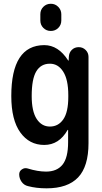

<svg xmlns="http://www.w3.org/2000/svg" viewBox="-20 -770 540 1020"><path d="M194.3 -694.3Q194.3 -717.8 210.4 -733.9Q226.6 -750 250 -750Q273.4 -750 289.6 -733.4Q305.7 -716.8 305.7 -694.3V-661.1Q305.7 -637.7 289.6 -621.6Q273.4 -605.5 250 -605.5Q226.6 -605.5 210.4 -621.6Q194.3 -637.7 194.3 -661.1ZM245.1 -431.6Q197.3 -431.6 172.9 -391.1Q148.4 -350.6 148.4 -259.8Q148.4 -178.7 174.8 -138.2Q201.2 -97.7 245.1 -97.7Q290 -97.7 316.4 -136.2Q342.8 -174.8 342.8 -254.9V-264.6Q342.8 -346.7 315.9 -389.2Q289.1 -431.6 245.1 -431.6ZM40 -259.8Q40 -529.3 214.8 -530.3Q290 -530.3 341.8 -449.2Q341.8 -448.2 343.8 -448.2H344.7L345.7 -467.8Q346.7 -490.2 361.3 -504.9Q376 -519.5 398.4 -519.5Q419.9 -519.5 435.1 -504.4Q450.2 -489.3 450.2 -467.8V-9.8Q450.2 114.3 395 172.4Q339.8 230.5 227.5 230.5Q172.9 230.5 128.9 218.8Q107.4 213.9 94.7 195.8Q82 177.7 82 156.2Q82 139.6 96.2 129.9Q110.4 120.1 127 125Q180.7 141.6 224.6 141.6Q282.2 141.6 312 105Q341.8 68.4 341.8 -14.6V-79.1Q341.8 -80.1 340.8 -80.1Q338.9 -80.1 338.9 -79.1Q293.9 0 214.8 0Q135.7 0 87.9 -66.4Q40 -132.8 40 -259.8Z"/></svg>

Font: Rounded-X Mgen+ 1m medium
Style: Regular
Weight: 500
Designer: [Source Han Sans]
Ryoko NISHIZUKA  (kana & ideographs); Paul D. Hunt (Latin, Greek & Cyrillic); Wenlong ZHANG  (bopomofo
Version: Version 1.059.20150602